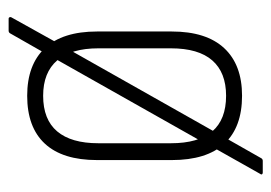

<svg xmlns="http://www.w3.org/2000/svg" viewBox="-112 -466 629 445"><g transform="rotate(90 202.5 -243.5)"><path d="M23 51Q21 51 20 49Q19 47 20 45L84 -70L92 -84L288 -431L297 -447L347 -535Q349 -538 353 -538H380Q383 -538 384 -536Q385 -534 383 -532L321 -422L311 -402L114 -53L106 -38L57 48Q55 51 51 51ZM202 8Q130 8 91.5 -33Q53 -74 53 -154V-327Q53 -407 91.5 -448.5Q130 -490 202 -490Q275 -490 313 -449Q351 -408 351 -327V-154Q351 -74 313 -33Q275 8 202 8ZM202 -29Q257 -29 284.5 -61.5Q312 -94 312 -157V-325Q312 -389 284.5 -421Q257 -453 202 -453Q148 -453 120 -421Q92 -389 92 -325V-157Q92 -94 120 -61.5Q148 -29 202 -29Z"/></g></svg>

Font: Sofia Sans Condensed ExtraLight
Style: Regular
Weight: 250
Version: Version 4.100